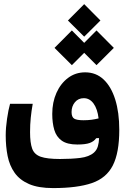

<svg xmlns="http://www.w3.org/2000/svg" viewBox="-20 -706 626 951"><path d="M242.7 225.6Q169.9 225.6 123.8 205.6Q77.6 185.5 52.5 149.9Q27.3 114.3 17.8 66.9Q8.3 19.5 8.3 -35.2Q8.3 -72.8 14.9 -117.7Q21.5 -162.6 29.8 -191.9H142.1Q135.7 -156.2 132.3 -122.6Q128.9 -88.9 128.9 -51.3Q128.9 1.5 139.4 30.3Q149.9 59.1 181.6 70.3Q213.4 81.5 276.9 81.5Q333 81.5 377.2 76.2Q421.4 70.8 445.3 49.8Q459.5 37.1 464.8 18.3Q470.2 -0.5 470.7 -22L456.5 -21.5Q445.8 -5.9 424.8 2Q403.8 9.8 362.8 9.8Q312.5 9.8 285.6 -9.5Q258.8 -28.8 248.8 -63Q238.8 -97.2 238.8 -141.6Q238.8 -199.2 259.5 -245.8Q280.3 -292.5 317.1 -320.1Q354 -347.7 401.9 -347.7Q455.6 -347.7 493.2 -312.3Q530.8 -276.9 550.8 -212.9Q570.8 -148.9 570.8 -63Q570.8 50.8 538.8 113.5Q506.8 176.3 434.8 200.9Q362.8 225.6 242.7 225.6ZM468.3 -119.6Q462.9 -166 443.6 -192.9Q424.3 -219.7 395 -219.7Q367.7 -219.7 351.1 -199.7Q334.5 -179.7 334.5 -150.9Q334.5 -126.5 347.4 -118.4Q360.4 -110.4 393.6 -110.4Q415 -110.4 432.9 -112.8Q450.7 -115.2 468.3 -119.6ZM458 -383.3 397 -444.3 335.9 -383.3 250 -468.8 335.9 -555.2 397 -493.7 458 -555.2 543.9 -468.8ZM397 -524.4 316.4 -604.5 397 -685.5 477.5 -604.5Z"/></svg>

Font: Cascadia Code PL
Style: Bold
Weight: 700
Monospace: yes
Designer: Aaron Bell
Foundry: Saja Typeworks
Version: Version 2404.023; ttfautohint (v1.8.4)